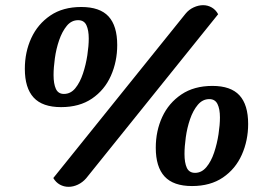

<svg xmlns="http://www.w3.org/2000/svg" viewBox="-20 -702 1010 742"><path d="M245 20Q227 20 211.5 11.5Q196 3 186 -14L697 -649Q710 -665 728.5 -673.5Q747 -682 765 -682Q783 -682 798.5 -673Q814 -664 823 -647L313 -13Q299 3 281 11.5Q263 20 245 20ZM216 -288Q144 -288 110 -325Q76 -362 76 -436Q76 -501 101 -555Q126 -609 174.5 -642Q223 -675 294 -675Q366 -675 399.5 -638.5Q433 -602 433 -528Q433 -464 408.5 -409Q384 -354 335.5 -321Q287 -288 216 -288ZM227 -339Q253 -339 271 -361Q289 -383 300.5 -417.5Q312 -452 317.5 -488.5Q323 -525 323 -553Q323 -585 314 -604.5Q305 -624 282 -624Q256 -624 238 -602Q220 -580 208.5 -546.5Q197 -513 192 -476.5Q187 -440 187 -412Q187 -378 196 -358.5Q205 -339 227 -339ZM722 17Q650 17 616 -20Q582 -57 582 -131Q582 -196 607 -250Q632 -304 681 -337Q730 -370 801 -370Q872 -370 905.5 -333.5Q939 -297 939 -223Q939 -159 914.5 -104Q890 -49 841.5 -16Q793 17 722 17ZM734 -34Q759 -34 777.5 -56Q796 -78 807.5 -112.5Q819 -147 824.5 -183.5Q830 -220 830 -248Q830 -281 820.5 -300Q811 -319 789 -319Q763 -319 744.5 -297Q726 -275 714.5 -241.5Q703 -208 698 -171.5Q693 -135 693 -107Q693 -73 702 -53.5Q711 -34 734 -34Z"/></svg>

Font: Sansita Swashed SemiBold
Style: Regular
Weight: 600
Designer: Pablo Cosgaya
Foundry: Omnibus-Type
Version: Version 1.003; ttfautohint (v1.8.3)